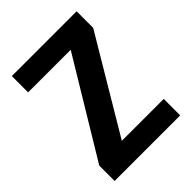

<svg xmlns="http://www.w3.org/2000/svg" viewBox="-173 -671 761 761"><g transform="rotate(-45 207.0 -291.0)"><path d="M390.1 -489.3 153.8 -92.3H388.7V0H21V-85.9L265.6 -490.7H26.9V-582H390.1Z"/></g></svg>

Font: Decalotype Medium
Style: Regular
Weight: 500
Designer: Alfredo Marco Pradil
Foundry: Alfredo Marco Pradil
Version: Version 1.0